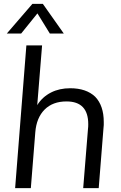

<svg xmlns="http://www.w3.org/2000/svg" viewBox="-20 -970 625 990"><path d="M342 -515Q425 -515 471 -471Q515 -425 515 -341Q515 -332 515 -325.5Q515 -319 514 -314L489 0H409L434 -309Q435 -314 435 -330Q435 -447 323 -447Q252 -447 210 -405Q168 -363 162 -288L139 0H58L116 -736H197L172 -428Q198 -470 243 -493Q286 -515 342 -515ZM89 -797H15L147 -950H201L309 -797H237L173 -901Z"/></svg>

Font: PRinguin Sans
Style: Italic
Weight: 400
Designer: Vernon Adams
Foundry: Vernon Adams
Version: ""